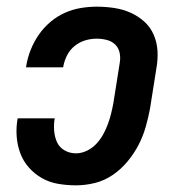

<svg xmlns="http://www.w3.org/2000/svg" viewBox="-20 -548 540 576"><path d="M208 8Q181 8 154.5 3.5Q128 -1 106 -13.5Q84 -26 67 -45Q50 -64 41 -88Q32 -112 30 -139Q28 -166 33 -193H144Q141 -174 142.5 -155.5Q144 -137 151 -121.5Q158 -106 173.5 -97Q189 -88 208 -88Q224 -88 240 -95.5Q256 -103 268 -115.5Q280 -128 288.5 -143Q297 -158 303 -174Q309 -190 313 -206Q317 -222 320 -238L339 -358Q342 -374 339 -389Q336 -404 326 -414Q316 -424 301 -428Q286 -432 270 -432Q253 -432 236 -427Q219 -422 204.5 -410.5Q190 -399 181.5 -382.5Q173 -366 170 -349Q170 -348 170 -347.5Q170 -347 169 -346H58Q58 -347 58.5 -349Q59 -351 59 -352Q63 -376 72.5 -399.5Q82 -423 96.5 -444Q111 -465 131 -482Q151 -499 174.5 -509.5Q198 -520 222.5 -524Q247 -528 270 -528Q297 -528 323 -524Q349 -520 371.5 -510Q394 -500 412.5 -483.5Q431 -467 441 -444Q451 -421 452.5 -395Q454 -369 449 -342L430 -222Q425 -195 417 -167Q409 -139 395.5 -113Q382 -87 362.5 -63.5Q343 -40 318 -23Q293 -6 264.5 1Q236 8 208 8Z"/></svg>

Font: Iosevka SS04 Oblique
Style: Bold
Weight: 700
Italic angle: -9°
Monospace: yes
Designer: Belleve Invis
Foundry: Belleve Invis
Version: Version 19.0.0; ttfautohint (v1.8.4)